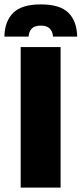

<svg xmlns="http://www.w3.org/2000/svg" viewBox="-42 -853 371 873"><path d="M233.5 0H52V-639H233.5ZM143.5 -833Q231 -833 269.2 -794.8Q307.5 -756.5 309 -686.5H199Q197.5 -710 184.2 -723.2Q171 -736.5 143.5 -736.5Q115.5 -736.5 102.5 -723.2Q89.5 -710 88 -686.5H-22Q-20.5 -756.5 18.2 -794.8Q57 -833 143.5 -833Z"/></svg>

Font: Anek Latin Medium ExtraBold
Style: Regular
Weight: 800
Version: Version 1.003